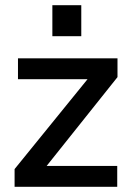

<svg xmlns="http://www.w3.org/2000/svg" viewBox="-20 -717 512 737"><path d="M36 -68 316 -413H49V-493H431V-421L159 -80H430V0H36ZM181 -697H292V-578H181Z"/></svg>

Font: Hanken Grotesk Medium
Style: Regular
Weight: 500
Designer: Alfredo Marco Pradil
Foundry: Hanken Design Co.
Version: Version 3.014